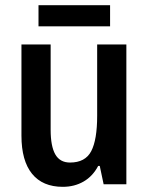

<svg xmlns="http://www.w3.org/2000/svg" viewBox="-20 -713 575 743"><path d="M469 0H381L366 -71H360Q339 -31 303.5 -10.5Q268 10 223 10Q145 10 104 -40.5Q63 -91 63 -188V-541H176V-211Q176 -147 194 -115.5Q212 -84 251 -84Q310 -84 333 -128Q356 -172 356 -265V-541H469ZM406 -611H129V-693H406Z"/></svg>

Font: Noto Sans Display Medium Narrow
Style: Regular
Weight: 500
Width: 4
Designer: Monotype Design team
Foundry: Monotype Imaging Inc.
Version: Version 1.000